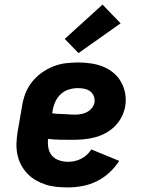

<svg xmlns="http://www.w3.org/2000/svg" viewBox="-20 -811 640 839"><path d="M277 8Q251 8 226.5 5.5Q202 3 179 -4.5Q156 -12 135.5 -24Q115 -36 99 -53Q83 -70 72 -91Q61 -112 56 -136Q51 -160 52 -185Q53 -210 57 -235L76 -345Q80 -373 90 -400Q100 -427 118 -450.5Q136 -474 160 -491.5Q184 -509 211 -520Q238 -531 266 -534.5Q294 -538 321 -538Q349 -538 377 -534Q405 -530 430 -520Q455 -510 475.5 -493Q496 -476 509 -453Q522 -430 527 -402.5Q532 -375 527 -346Q523 -322 511 -299Q499 -276 480.5 -258Q462 -240 439 -228Q416 -216 391.5 -210Q367 -204 343 -202Q319 -200 295 -200Q269 -200 242.5 -200.5Q216 -201 190 -204Q188 -184 191.5 -164.5Q195 -145 207 -131Q219 -117 238 -110.5Q257 -104 277 -104Q291 -104 305.5 -107Q320 -110 334 -117Q348 -124 359.5 -134.5Q371 -145 379 -158L501 -108Q483 -80 457.5 -56.5Q432 -33 402 -18.5Q372 -4 340 2Q308 8 277 8ZM308 -310Q321 -310 334.5 -312.5Q348 -315 360.5 -321.5Q373 -328 382 -339.5Q391 -351 393 -364Q395 -379 389.5 -392Q384 -405 373.5 -412.5Q363 -420 349 -423Q335 -426 321 -426Q301 -426 281 -420Q261 -414 245.5 -399.5Q230 -385 221.5 -366Q213 -347 210 -327L208 -316Q221 -314 233.5 -313.5Q246 -313 258.5 -312.5Q271 -312 283.5 -311Q296 -310 308 -310ZM323 -579 263 -641 428 -791 507 -709Z"/></svg>

Font: Iosevka Slab Heavy Extended
Style: Italic
Weight: 900
Width: 7
Italic angle: -9°
Monospace: yes
Designer: Belleve Invis
Foundry: Belleve Invis
Version: Version 11.1.0; ttfautohint (v1.8.3)